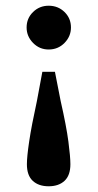

<svg xmlns="http://www.w3.org/2000/svg" viewBox="-20 -469 341 671"><path d="M150 -449Q183 -449 205.5 -427Q228 -405 228 -373Q228 -342 205.5 -319Q183 -296 150 -296Q118 -296 95.5 -319Q73 -342 73 -373Q73 -405 95.5 -427Q118 -449 150 -449ZM150 182Q115 182 94.5 163Q74 144 74 105Q74 79 82 25Q90 -29 109 -116L128 -218H172L192 -116Q212 -28 219 25.5Q226 79 226 105Q226 144 205.5 163Q185 182 150 182Z"/></svg>

Font: Lisu Bosa Black
Style: Regular
Weight: 900
Designer: David Morse, Annie Olsen, Victor Gaultney, Frank Grießhammer (Latin)
Foundry: SIL International
Version: Version 2.000